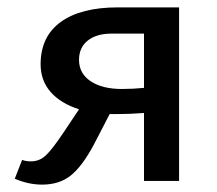

<svg xmlns="http://www.w3.org/2000/svg" viewBox="-20 -490 589 520"><path d="M465 -470V0H370V-184Q331 -181 294 -181H277L234 -98Q203 -40 172 -15Q141 10 94 10Q57 10 20 -6L40 -57Q49 -53 64 -53Q87 -53 104.5 -69.5Q122 -86 154 -134L194 -194Q144 -210 117 -241Q90 -272 90 -316Q90 -391 144.5 -430.5Q199 -470 299 -470ZM370 -252V-399H283Q241 -399 217.5 -380Q194 -361 194 -328Q194 -291 225.5 -270Q257 -249 310 -249Q340 -249 370 -252Z"/></svg>

Font: Ysabeau SC Semibold
Style: Regular
Weight: 600
Designer: Christian Thalmann (Catharsis Fonts)
Version: Version 0.003